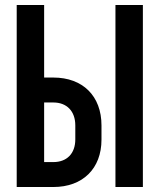

<svg xmlns="http://www.w3.org/2000/svg" viewBox="-20 -750 640 770"><path d="M47 0H194C312 0 387 -74 387 -190V-247C387 -365 312 -439 194 -439H157V-730H47ZM443 0H553V-730H443ZM157 -100V-339H194C248 -339 282 -304 282 -247V-191C282 -134 248 -100 194 -100Z"/></svg>

Font: JetBrains Mono
Style: Bold
Weight: 558
Monospace: yes
Designer: Philipp Nurullin, Konstantin Bulenkov
Foundry: JetBrains
Version: Version 2.305